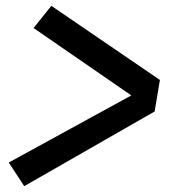

<svg xmlns="http://www.w3.org/2000/svg" viewBox="-20 -668 640 658"><path d="M63 -30 10 -111 430 -341 95 -572 156 -648 528 -394 510 -286Z"/></svg>

Font: Iosevka Extended Oblique
Style: Bold
Weight: 700
Width: 7
Italic angle: -9°
Monospace: yes
Designer: Belleve Invis
Foundry: Belleve Invis
Version: Version 32.5.0; ttfautohint (v1.8.4)